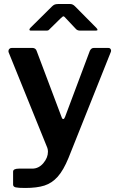

<svg xmlns="http://www.w3.org/2000/svg" viewBox="-20 -768 594 953"><path d="M58 162C66.7 164 82.3 165 105 165C143.7 165 175.5 161 200.5 153C225.5 145 247.5 130.3 266.5 109C285.5 87.7 303.3 56.7 320 16L530 -510C532 -514.7 531.8 -519.2 529.5 -523.5C527.2 -527.8 523.3 -530 518 -530H445C437 -530 430.7 -525.3 426 -516L303 -188C300.3 -180.7 297.3 -177 294 -177C290.7 -177 288 -180 286 -186L162 -515C160.7 -519.7 158.2 -523.3 154.5 -526C150.8 -528.7 146.7 -530 142 -530H38C33.3 -530 29.5 -528.5 26.5 -525.5C23.5 -522.5 22 -519 22 -515C22 -511.7 22.3 -509.3 23 -508L215 -34C217 -28 218 -21.7 218 -15C218 5 210.3 24 195 42C179.7 60 161.3 69 140 69H74C54.7 69 45 74 45 84V148C45 155.3 49.3 160 58 162ZM308 -676 357 -624C361.7 -618.7 368.7 -616 378 -616H455C461 -616 464 -617.3 464 -620C464 -622.7 461.7 -626.3 457 -631L352 -737C344.7 -744.3 337 -748 329 -748H268C260.7 -748 254.8 -747 250.5 -745C246.2 -743 242 -740 238 -736L132 -631C128 -627 126 -623.7 126 -621C126 -617.7 128.7 -616 134 -616H206C212 -616 216.2 -616.3 218.5 -617C220.8 -617.7 223.7 -620 227 -624L280 -676C287.3 -683.3 292.3 -687 295 -687C297.7 -687 302 -683.3 308 -676Z"/></svg>

Font: Libre Franklin SemiBold
Style: Regular
Weight: 600
Designer: Pablo Impallari, Rodrigo Fuenzalida
Foundry: Impallari Type
Version: Version 1.002; ttfautohint (v1.5)